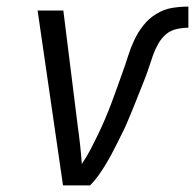

<svg xmlns="http://www.w3.org/2000/svg" viewBox="-20 -562 591 582"><path d="M253 0H171L94 -530H172L216 -177Q220 -149 223 -121Q226 -93 228 -65Q243 -87 255 -110Q267 -133 278 -156Q289 -179 299 -202.5Q309 -226 318 -250Q327 -274 335.5 -298Q344 -322 352.5 -345.5Q361 -369 368.5 -393Q376 -417 387 -440.5Q398 -464 414.5 -485Q431 -506 454 -520Q477 -534 501.5 -538Q526 -542 551 -542V-478Q534 -478 515.5 -474Q497 -470 483 -458Q469 -446 459.5 -429Q450 -412 444 -395Q438 -378 432.5 -361Q427 -344 420.5 -327Q414 -310 407 -293Q400 -276 393.5 -259Q387 -242 380 -225.5Q373 -209 366 -192Q359 -175 350.5 -158.5Q342 -142 334 -125.5Q326 -109 317 -92.5Q308 -76 298.5 -60.5Q289 -45 278 -29.5Q267 -14 253 0Z"/></svg>

Font: Lode
Style: Italic
Weight: 400
Italic angle: -11°
Monospace: yes
Designer: Belleve Invis
Foundry: Belleve Invis
Version: Version 29.2.0; ttfautohint (v1.8.3)